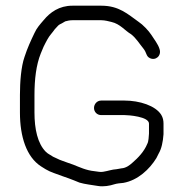

<svg xmlns="http://www.w3.org/2000/svg" viewBox="-20 -676 644 674"><path d="M123 -488 133 -512C137 -521 142 -529 146 -537C154 -552 164 -561 172 -573L184 -586C188 -590 193 -592 197 -594L209 -601C217 -603 224 -605 234 -605H336C348 -605 363 -601 371 -599C402 -592 419 -568 440 -556C458 -542 469 -523 483 -506C496 -490 492 -479 506 -472C526 -462 548 -480 540 -504C535 -521 521 -538 511 -554C502 -568 481 -590 467 -599C429 -626 398 -656 336 -656H234C188 -656 156 -633 133 -605C121 -591 109 -578 101 -560C88 -533 76 -507 66 -476C54 -442 50 -388 50 -343V-281C50 -196 73 -125 124 -92L140 -82C158 -71 178 -66 201 -57L221 -50C235 -45 244 -41 259 -35C279 -29 302 -27 325 -23C344 -20 366 -24 381 -29C390 -32 403 -33 413 -34C464 -43 505 -82 529 -121L537 -137C547 -154 552 -177 554 -205V-242C554 -253 552 -263 546 -273C526 -305 470 -323 417 -323H335C321 -323 310 -311 310 -297C310 -283 321 -272 335 -272H417C430 -272 503 -267 503 -242V-207C502 -197 502 -180 497 -171C486 -144 465 -122 444 -104C436 -97 423 -86 406 -85C402 -84 395 -83 389 -82C372 -81 361 -76 342 -73C332 -71 323 -74 312 -75C282 -78 260 -89 237 -98L217 -105C205 -110 192 -113 179 -120L166 -126C158 -132 149 -135 141 -143C112 -172 101 -223 101 -281V-342C101 -398 107 -448 123 -488ZM497 -171ZM64 -178ZM259 -35ZM413 -34ZM554 -205ZM546 -273Z"/></svg>

Font: Blanket
Style: Light
Weight: 300
Foundry: Cannot Into Space Fonts
Version: Version 0.9